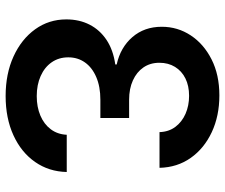

<svg xmlns="http://www.w3.org/2000/svg" viewBox="-78 -700 788 672"><g transform="rotate(90 316.0 -364.0)"><path d="M315.9 10.3Q238.3 10.3 177.7 -17.3Q117.2 -44.9 82.5 -93Q47.9 -141.1 47.9 -202.1Q47.9 -247.6 66.2 -283.4Q84.5 -319.3 119.6 -342.8Q154.8 -366.2 205.6 -373.5V-378.4Q146 -391.6 109.9 -433.3Q73.7 -475.1 73.7 -536.1Q73.7 -591.8 103.8 -637.5Q133.8 -683.1 187.7 -710.4Q241.7 -737.8 314 -737.8Q385.7 -737.8 442.6 -711.2Q499.5 -684.6 532.7 -637.5Q565.9 -590.3 567.4 -528.3H442.4Q441.4 -560.5 424.1 -583.7Q406.7 -606.9 378.2 -619.4Q349.6 -631.8 315.4 -631.8Q280.3 -631.8 254.4 -618.9Q228.5 -606 214.1 -582.5Q199.7 -559.1 199.7 -527.8Q199.7 -495.6 216.1 -471.9Q232.4 -448.2 261.5 -435.1Q290.5 -421.9 329.1 -421.9H393.1V-321.3H329.1Q283.2 -321.3 249.8 -306.9Q216.3 -292.5 198.5 -267.3Q180.7 -242.2 180.7 -209Q180.7 -175.8 198 -150.9Q215.3 -126 246.1 -112.3Q276.9 -98.6 316.4 -98.6Q354.5 -98.6 384.5 -111.3Q414.6 -124 432.4 -147.7Q450.2 -171.4 451.7 -203.6H582Q580.6 -141.1 546.9 -92.8Q513.2 -44.4 453.6 -17.1Q394 10.3 315.9 10.3Z"/></g></svg>

Font: Inter 17pt SemiBold
Style: Regular
Weight: 600
Version: Version 4.001;git-66647c0bb